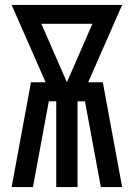

<svg xmlns="http://www.w3.org/2000/svg" viewBox="-20 -755 540 775"><path d="M27 0 105 -423H164L27 -735H473L336 -423H395L473 0H387L323 -346H293V0H207V-346H177L113 0ZM250 -423 353 -659H147Z"/></svg>

Font: Iosevka SS18 Medium
Style: Regular
Weight: 500
Monospace: yes
Designer: Belleve Invis
Foundry: Belleve Invis
Version: Version 25.1.1; ttfautohint (v1.8.4)